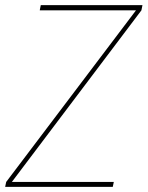

<svg xmlns="http://www.w3.org/2000/svg" viewBox="-33 -724 572 744"><path d="M519 -704 515 -684 13 -19H408L404 0H-13L-9 -19L494 -684H121L125 -704Z"/></svg>

Font: Poppins Variable
Style: Italic
Weight: 100
Italic angle: -10°
Designer: Jonny Pinhorn
Foundry: Indian Type Foundry
Version: Version 6.000